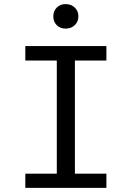

<svg xmlns="http://www.w3.org/2000/svg" viewBox="-20 -913 640 933"><path d="M497 -619H344V-69H497V0H103V-69H256V-619H103V-689H497ZM361 -834Q361 -808 343.5 -791Q326 -774 299 -774Q272 -774 255.5 -791Q239 -808 239 -834Q239 -859 255.5 -876Q272 -893 299 -893Q326 -893 343.5 -876Q361 -859 361 -834Z"/></svg>

Font: FiraDG Mono
Style: Regular
Weight: 400
Designer: Carrois Corporate & Edenspiekermann AG
Foundry: Carrois Corporate GbR & Edenspiekermann AG
Version: Version 3.206